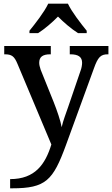

<svg xmlns="http://www.w3.org/2000/svg" viewBox="-20 -786 609 1043"><path d="M140 -619V-606H187C222 -628 265 -665 295 -696C325 -665 369 -628 404 -606H451V-619C420 -657 370 -721 349 -766H242C221 -721 171 -657 140 -619ZM35 187V237H46C229 237 268 194 338 3L490 -414C512 -476 527 -491 566 -491H569V-536H359V-491H362C405 -491 426 -477 426 -445C426 -433 423 -415 417 -400L351 -207C339 -171 323 -132 315 -95C310 -127 289 -188 271 -233L201 -407C196 -422 193 -434 193 -445C193 -477 212 -491 253 -491H256V-536H3V-491H6C44 -491 58 -480 75 -439L259 -1C226 106 171 187 35 187Z"/></svg>

Font: Noto Serif Malayalam Medium
Style: Regular
Weight: 500
Designer: Indian type Foundry, Jelle Bosma, Monotype Design Team
Foundry: Monotype Imaging Inc.
Version: Version 2.104